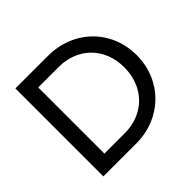

<svg xmlns="http://www.w3.org/2000/svg" viewBox="-165 -882 1071 1071"><g transform="rotate(-45 370.0 -347.0)"><path d="M82 0H341C542 0 692 -150 692 -347C692 -546 541 -694 339 -694H82ZM176 -86V-608H337C489 -608 595 -501 595 -348C595 -194 489 -86 337 -86Z"/></g></svg>

Font: MV Cash
Style: Regular
Weight: 400
Designer: Rodrigo Fuenzalida
Foundry: fragTYPE
Version: Version 1.100;Glyphs 3.1.2 (3151)